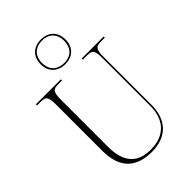

<svg xmlns="http://www.w3.org/2000/svg" viewBox="-286 -1085 1201 1201"><g transform="rotate(-45 315.0 -484.5)"><path d="M320 -761C384 -761 430 -800 430 -870C430 -940 384 -979 320 -979C257 -979 210 -940 210 -870C210 -800 257 -761 320 -761ZM321 -771C262 -771 222 -806 222 -870C222 -934 262 -969 321 -969C379 -969 418 -934 418 -870C418 -806 379 -771 321 -771ZM315 10C448 10 521 -69 521 -200V-619C521 -691 531 -704 580 -704H612V-714H417V-704H452C502 -704 511 -692 511 -620V-202C511 -81 446 -5 319 -5C211 -5 143 -61 143 -208V-619C143 -692 153 -704 202 -704H233V-714H12V-704H41C91 -704 100 -692 100 -621V-214C100 -52 186 10 315 10Z"/></g></svg>

Font: Noto Serif Display SemiCondensed ExtraLight
Style: Regular
Weight: 200
Width: 4
Designer: Monotype Design Team
Foundry: Monotype Imaging Inc.
Version: Version 2.009